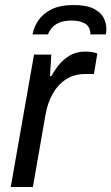

<svg xmlns="http://www.w3.org/2000/svg" viewBox="-20 -743 443 763"><path d="M22.7 0 115.2 -526H183.8L178.8 -440.7H184.3Q196.5 -463.4 214.4 -485.6Q232.4 -507.8 258.2 -522.9Q284.1 -538 319.8 -538Q336 -538 348.6 -535.5Q361.2 -532.9 366.8 -530.4L353.4 -448.9H319Q275.6 -448.9 243.2 -428.3Q210.8 -407.7 190.1 -371.6Q169.4 -335.5 160.9 -287.3L110.7 0ZM272.6 -723Q322.4 -723 350.6 -709.3Q378.8 -695.7 390.7 -674.2Q402.6 -652.6 402.6 -627.9Q402.6 -622.3 402.1 -617.1Q401.6 -611.8 400.6 -606.2H339.3Q339.3 -635.8 319.1 -648.6Q298.9 -661.3 265 -661.3Q233 -661.3 213.4 -652.1Q193.9 -643 184.1 -630.1Q174.3 -617.2 170.9 -606.2H109.1Q114.2 -634 131.6 -660.8Q149.1 -687.6 183.6 -705.3Q218.1 -723 272.6 -723Z"/></svg>

Font: Archivo Variable SemiBold
Style: Italic
Weight: 600
Italic angle: -10°
Designer: Hector Gatti
Foundry: Omnibus-Type
Version: Version 2.001